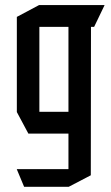

<svg xmlns="http://www.w3.org/2000/svg" viewBox="-20 -528 435 750"><path d="M133.8 -423.1V-508.3H388.2V-507.3L347.7 -423.1ZM74.2 201.7 45.8 133.6V132.6H247.4V201.7ZM90.8 -6.1 45.8 -90.3V-91.3H247.4V-6.1ZM45.8 -91.3V-462L132.8 -508.3H133.8V-91.3ZM247.4 201.7V-423.1H335.4L334.7 156.7L248.4 201.7Z"/></svg>

Font: Foldit Thin
Style: Regular
Weight: 100
Designer: Sophia Tai
Foundry: Sophia Tai
Version: Version 1.003